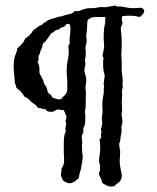

<svg xmlns="http://www.w3.org/2000/svg" viewBox="-20 -731 575 701"><path d="M278.3 -233.4 280.3 -210Q278.3 -200.2 279.3 -194.8Q280.3 -189.5 279.8 -181.6Q279.3 -173.8 280.8 -168.5Q282.2 -163.1 282.2 -157.7Q282.2 -152.3 280.8 -146.5Q279.3 -140.6 277.8 -127.9Q276.4 -115.2 272.5 -104Q268.6 -92.8 267.6 -80.1Q262.7 -77.1 258.3 -72.8Q253.9 -68.4 243.7 -64Q233.4 -59.6 223.1 -64.5Q212.9 -69.3 209.5 -72.8Q206.1 -76.2 207 -78.1Q208 -80.1 204.6 -85Q201.2 -89.8 202.6 -95.2Q204.1 -100.6 204.1 -108.4Q204.1 -116.2 207.5 -120.6Q210.9 -125 212.9 -133.3Q214.8 -141.6 213.9 -152.3Q212.9 -163.1 212.9 -173.8V-210Q212.9 -238.3 220.7 -252.9Q216.8 -261.7 220.2 -270.5Q223.6 -279.3 218.8 -291Q225.6 -300.8 220.7 -311Q215.8 -321.3 212.9 -329.1Q200.2 -329.1 197.3 -330.6Q194.3 -332 189.5 -331.1Q184.6 -330.1 179.7 -326.2Q174.8 -322.3 164.6 -322.8Q154.3 -323.2 151.4 -326.2L144.5 -333Q134.8 -332 132.3 -334.5Q129.9 -336.9 119.1 -336.9Q111.3 -348.6 94.7 -358.4Q82 -374 70.3 -377Q57.6 -398.4 40 -410.2Q39.1 -413.1 38.6 -417Q38.1 -420.9 36.1 -422.9Q34.2 -424.8 33.7 -434.1Q33.2 -443.4 32.2 -455.1Q25.4 -507.8 38.1 -535.2Q42 -543.9 43 -553.7L59.6 -570.3Q68.4 -579.1 72.3 -591.8Q77.1 -591.8 79.1 -595.7Q81.1 -599.6 87.9 -599.6Q85.9 -602.5 89.8 -605.5Q94.7 -608.4 98.1 -615.7Q101.6 -623 112.3 -627.9Q115.2 -629.9 118.2 -632.8Q121.1 -635.7 127.9 -638.2Q134.8 -640.6 138.7 -646.5Q150.4 -652.3 155.3 -657.2L166 -661.1Q173.8 -664.1 177.2 -664.6Q180.7 -665 189 -668Q197.3 -670.9 200.7 -670.9Q204.1 -670.9 206.1 -671.9Q208 -672.9 211.4 -673.8Q214.8 -674.8 221.2 -676.8Q227.5 -678.7 236.3 -680.2Q245.1 -681.6 252 -690.4H267.6Q273.4 -692.4 278.8 -694.8Q284.2 -697.3 292.5 -699.2Q300.8 -701.2 308.6 -701.2Q320.3 -700.2 334 -703.1Q347.7 -706.1 354.5 -705.1Q361.3 -704.1 367.7 -705.1Q374 -706.1 384.3 -708Q394.5 -710 403.3 -710.9Q405.3 -706.1 410.6 -707Q416 -708 423.8 -707Q431.6 -706.1 442.9 -703.6Q454.1 -701.2 465.3 -701.2Q476.6 -701.2 488.8 -702.6Q501 -704.1 506.8 -693.4Q505.9 -683.6 501 -678.7Q496.1 -673.8 491.2 -668.9Q460 -676.8 426.8 -671.9Q424.8 -668.9 424.8 -665V-658.2Q424.8 -655.3 426.3 -651.9Q427.7 -648.4 426.8 -644.5Q425.8 -640.6 423.8 -636.7Q421.9 -632.8 420.9 -627.9L422.9 -607.4Q425.8 -584 422.9 -529.3L424.8 -500Q424.8 -493.2 424.3 -484.9Q423.8 -476.6 424.8 -466.3Q425.8 -456.1 427.2 -447.8Q428.7 -439.5 427.7 -429.2Q426.8 -418.9 427.7 -417.5Q428.7 -416 428.7 -414.1L424.8 -398.4Q426.8 -385.7 425.3 -372.1Q423.8 -358.4 425.3 -341.8Q426.8 -325.2 424.8 -320.3Q422.9 -315.4 425.3 -302.7Q427.7 -290 426.8 -281.2L422.9 -267.6Q425.8 -251 420.9 -235.4L418.9 -217.8Q418 -212.9 416.5 -210Q415 -207 415 -203.1L418.9 -177.7L417 -144.5Q417 -127.9 420.9 -111.3Q424.8 -94.7 424.8 -89.4Q424.8 -84 421.9 -76.2Q418.9 -68.4 411.6 -63.5Q404.3 -58.6 396.5 -50.8Q379.9 -48.8 371.6 -52.7Q363.3 -56.6 352.5 -63.5Q352.5 -72.3 347.7 -80.1Q342.8 -87.9 341.8 -94.2Q340.8 -100.6 342.8 -103.5Q344.7 -106.4 345.7 -111.3Q343.8 -119.1 344.7 -120.6Q345.7 -122.1 345.7 -124L341.8 -140.6Q340.8 -146.5 344.2 -169.4Q347.7 -192.4 343.8 -219.7Q343.8 -224.6 347.2 -226.1Q350.6 -227.5 349.1 -234.4Q347.7 -241.2 349.1 -244.1Q350.6 -247.1 350.6 -249L348.6 -259.8L352.5 -274.4Q353.5 -282.2 352.5 -290.5Q351.6 -298.8 352.5 -309.6L354.5 -320.3Q353.5 -336.9 353.5 -347.7Q353.5 -365.2 356.4 -377.9Q359.4 -390.6 358.9 -396.5Q358.4 -402.3 359.4 -410.6Q360.4 -418.9 359.4 -420.9Q358.4 -422.9 358.4 -424.8L362.3 -454.1Q362.3 -458 360.8 -461.4Q359.4 -464.8 357.9 -474.6Q356.4 -484.4 356.4 -499.5Q356.4 -514.6 357.4 -514.6Q358.4 -514.6 358.4 -516.6L354.5 -527.3L360.4 -560.5L358.4 -591.8Q358.4 -612.3 360.4 -629.9L364.3 -649.4V-668.9H329.1Q310.5 -668.9 299.8 -657.2Q297.9 -645.5 297.9 -631.8Q297.9 -618.2 295.9 -609.9Q293.9 -601.6 295.4 -593.3Q296.9 -585 295.9 -575.2L292 -558.6Q291 -553.7 292.5 -549.3Q293.9 -544.9 293 -537.6Q292 -530.3 293 -529.8Q293.9 -529.3 293 -527.3L290 -512.7L292 -496.1Q288.1 -480.5 288.1 -474.6Q288.1 -468.8 292 -456.5Q295.9 -444.3 294.9 -435.1Q293.9 -425.8 292.5 -416Q291 -406.2 292.5 -403.8Q293.9 -401.4 293.5 -393.6Q293 -385.7 293 -365.2Q293 -344.7 292 -333Q289.1 -327.1 290.5 -318.4Q292 -309.6 291.5 -302.7Q291 -295.9 291 -288.6Q291 -281.2 290 -276.9Q289.1 -272.5 287.1 -269Q285.2 -265.6 284.2 -262.2Q283.2 -258.8 284.2 -255.4Q285.2 -252 284.2 -248Q283.2 -244.1 281.2 -241.2Q279.3 -238.3 278.3 -233.4ZM223.6 -643.6Q215.8 -632.8 207.5 -631.3Q199.2 -629.9 195.3 -623Q184.6 -623 179.7 -617.7Q174.8 -612.3 167 -609.4Q159.2 -598.6 152.8 -588.9Q146.5 -579.1 136.7 -571.3Q135.7 -566.4 132.8 -554.7Q127 -545.9 125 -534.2Q119.1 -525.4 120.6 -518.1Q122.1 -510.7 117.2 -505.9Q125 -487.3 124 -477.1Q123 -466.8 125 -461.9Q136.7 -442.4 139.6 -431.2Q142.6 -419.9 146.5 -418Q150.4 -414.1 155.3 -392.6Q160.2 -388.7 164.6 -385.3Q168.9 -381.8 170.9 -375Q178.7 -373 185.1 -370.1Q191.4 -367.2 203.1 -369.1Q208 -376 214.8 -381.8Q225.6 -390.6 225.6 -406.2V-417Q226.6 -435.5 223.6 -462.9Q222.7 -490.2 228 -515.1Q233.4 -540 229.5 -560.5Q229.5 -566.4 232.4 -568.4Q235.4 -570.3 234.4 -577.1Q233.4 -584 234.4 -592.8Q235.4 -601.6 236.3 -610.4Q237.3 -619.1 237.3 -627.4Q237.3 -635.7 233.4 -643.6Z"/></svg>

Font: Mountains of Christmas
Style: Bold
Weight: 700
Designer: Crystal Kluge
Foundry: Font Diner, Inc DBA Tart Workshop
Version: Version 1.002